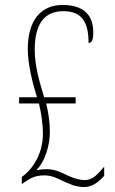

<svg xmlns="http://www.w3.org/2000/svg" viewBox="-20 -744 463 774"><path d="M319 10C361 10 388 -23 400 -35V-72C377 -46 356 -18 322 -18C305 -18 283 -23 256 -35C237 -44 204 -62 172 -62C160 -62 148 -62 129 -58V-61C162 -94 181 -159 181 -212C181 -252 175 -292 166 -327H285V-352H158C144 -399 120 -472 120 -543C120 -639 153 -699 235 -699C309 -699 337 -656 337 -571C348 -571 356 -579 356 -613C356 -680 321 -724 232 -724C144 -724 92 -661 92 -546C92 -486 111 -410 129 -352H57V-327H137C146 -289 153 -245 153 -204C153 -127 114 -68 80 -40L68 -31V-2L78 -9C104 -27 124 -37 158 -37C188 -37 209 -26 230 -16C259 -3 284 10 319 10Z"/></svg>

Font: Noto Serif Sinhala ExtraCondensed Thin
Style: Regular
Weight: 100
Width: 2
Designer: Jelle Bosma - Monotype Design Team
Foundry: Monotype Imaging Inc.
Version: Version 2.007